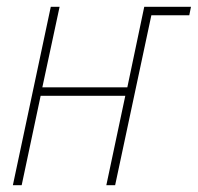

<svg xmlns="http://www.w3.org/2000/svg" viewBox="-20 -547 584 567"><path d="M44 0 100 -264H350L294 0H320L427 -502H539L544 -527H406L356 -289H105L156 -527H130L18 0Z"/></svg>

Font: Noto Sans Display SemiCondensed Thin
Style: Italic
Weight: 250
Width: 4
Designer: Monotype Design team
Foundry: Monotype Imaging Inc.
Version: 1.000